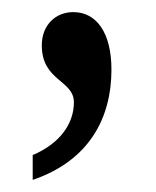

<svg xmlns="http://www.w3.org/2000/svg" viewBox="-20 -143 258 317"><path d="M34 113V154C128 122 164 51 164 -28C164 -88 140 -123 101 -123C72 -123 49 -102 49 -68C49 -9 102 -11 102 26C102 61 79 94 34 113Z"/></svg>

Font: Noto Serif Georgian ExtraCondensed Medium
Style: Regular
Weight: 500
Width: 2
Designer: Monotype Design Team, Akaki Razmadze
Foundry: Google LLC
Version: Version 2.003